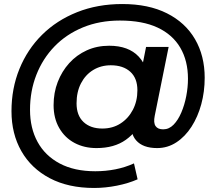

<svg xmlns="http://www.w3.org/2000/svg" viewBox="-20 -729 1074 953"><path d="M447 204Q319 204 227 155.5Q135 107 86 21Q37 -65 37 -177Q37 -290 76.5 -387Q116 -484 188.5 -556Q261 -628 362.5 -668.5Q464 -709 587 -709Q717 -709 808.5 -663Q900 -617 948 -534.5Q996 -452 996 -343Q996 -274 979 -211.5Q962 -149 930.5 -100Q899 -51 855.5 -22.5Q812 6 760 6Q689 6 655.5 -32.5Q622 -71 637 -138L649 -190L669 -248L682 -380L705 -496H817L748 -154Q741 -120 752 -103.5Q763 -87 790 -87Q819 -87 841.5 -110Q864 -133 880 -170.5Q896 -208 904.5 -252Q913 -296 913 -338Q913 -427 875 -492Q837 -557 762.5 -592Q688 -627 575 -627Q474 -627 391.5 -593Q309 -559 250.5 -498.5Q192 -438 160.5 -357.5Q129 -277 129 -184Q129 -93 166.5 -24.5Q204 44 276.5 82.5Q349 121 453 121Q504 121 552.5 111.5Q601 102 645 82L663 161Q618 181 560.5 192.5Q503 204 447 204ZM459 6Q398 6 350 -19.5Q302 -45 274 -93.5Q246 -142 246 -207Q246 -269 266.5 -322Q287 -375 323.5 -415.5Q360 -456 410.5 -479Q461 -502 522 -502Q618 -502 668.5 -448Q719 -394 720 -295Q721 -213 691.5 -144.5Q662 -76 604.5 -35Q547 6 459 6ZM488 -91Q539 -91 578 -116Q617 -141 639.5 -184Q662 -227 662 -281Q662 -341 626.5 -373Q591 -405 530 -405Q481 -405 442.5 -381.5Q404 -358 382 -315.5Q360 -273 360 -216Q360 -156 394.5 -123.5Q429 -91 488 -91Z"/></svg>

Font: MOST Montserrat SemiBold
Style: Italic
Weight: 600
Italic angle: -11.3°
Designer: Julieta Ulanovsky
Foundry: Julieta Ulanovsky
Version: Version 8.000;March 11, 2024;FontCreator 15.0.0.2926 64-bit